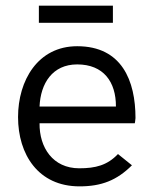

<svg xmlns="http://www.w3.org/2000/svg" viewBox="-20 -659 547 685"><path d="M118.7 -577.6H382.8V-638.7H118.7ZM263.7 5.9C341.8 5.9 397 -15.6 450.7 -69.3L400.9 -109.4C362.8 -69.3 320.8 -58.6 262.7 -58.6C168.5 -58.6 120.1 -132.8 121.1 -219.2H460.9C460.9 -219.2 463.4 -231.9 463.4 -237.8C463.4 -370.6 415 -494.1 255.4 -494.1C115.2 -494.1 44.4 -372.1 44.4 -241.2C44.4 -108.4 116.2 5.9 263.7 5.9ZM121.1 -278.8C124.5 -361.3 167 -429.2 255.4 -429.2C349.1 -429.2 394 -367.2 393.6 -278.8Z"/></svg>

Font: HK Grotesk
Style: Regular
Weight: 400
Designer: Alfredo Marco Pradil and Stefan Peev
Foundry: Hanken Design Co.
Version: Version 1.045;PS 001.045;hotconv 1.0.88;makeotf.lib2.5.64775